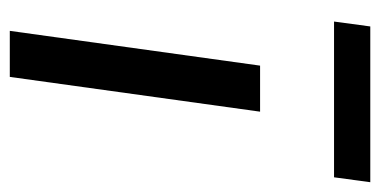

<svg xmlns="http://www.w3.org/2000/svg" viewBox="-212 -564 776 392"><g transform="rotate(90 176.0 -368.0)"><path d="M208 -511 137 0H43L114 -511ZM352 -736 342 -662H24L34 -736Z"/></g></svg>

Font: Chivo
Style: Italic
Weight: 400
Italic angle: -8.05°
Designer: Hector Gatti
Foundry: Omnibus-Type
Version: Version 1.007